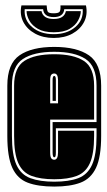

<svg xmlns="http://www.w3.org/2000/svg" viewBox="-20 -677 395 708"><path d="M180 11Q120 11 82 -3.5Q44 -18 25.5 -58Q7 -98 7 -176V-361Q7 -442 52 -473Q97 -504 180 -504Q263 -504 308 -473Q353 -442 353 -361V-176Q353 -98 334 -58Q315 -18 277 -3.5Q239 11 180 11ZM180 -7Q234 -7 268.5 -20Q303 -33 319.5 -69.5Q336 -106 336 -176V-204H186V-115Q186 -104 184.5 -100.5Q183 -97 180 -97Q174 -97 174 -115V-227H336V-361Q336 -433 295.5 -459.5Q255 -486 180 -486Q105 -486 64.5 -459.5Q24 -433 24 -361V-176Q24 -106 40.5 -69.5Q57 -33 92 -20Q127 -7 180 -7ZM180 -16Q129 -16 96 -28.5Q63 -41 47.5 -75.5Q32 -110 32 -176V-361Q32 -428 70 -452.5Q108 -477 180 -477Q251 -477 289 -452.5Q327 -428 327 -361V-236H165V-115Q165 -99 169 -93.5Q173 -88 180 -88Q194 -88 194 -115V-195H327V-176Q327 -110 311.5 -75.5Q296 -41 263.5 -28.5Q231 -16 180 -16ZM165 -296H194V-381Q194 -406 180 -406Q173 -406 169 -401Q165 -396 165 -381ZM174 -305V-382Q174 -397 180 -397Q186 -397 186 -382V-305ZM178 -537Q139 -537 109.5 -553Q80 -569 66 -596Q52 -623 59 -657H152Q153 -639 156.5 -633.5Q160 -628 178 -628Q196 -628 200 -634Q204 -640 203 -657H297Q304 -623 290 -596Q276 -569 247 -553Q218 -537 178 -537ZM178 -551Q227 -551 257.5 -577Q288 -603 285 -643H217Q214 -614 178 -614Q142 -614 139 -643H71Q68 -603 98.5 -577Q129 -551 178 -551ZM178 -558Q142 -558 120 -570.5Q98 -583 88 -601.5Q78 -620 78 -636H133Q139 -607 178 -607Q217 -607 223 -636H278Q278 -620 268 -601.5Q258 -583 236.5 -570.5Q215 -558 178 -558Z"/></svg>

Font: Alumni Sans Collegiate One
Style: Regular
Weight: 400
Designer: Robert E. Leuschke
Foundry: Robert E. Leuschke
Version: Version 1.100